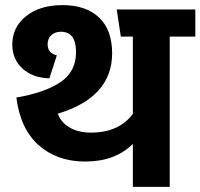

<svg xmlns="http://www.w3.org/2000/svg" viewBox="-20 -730 783 750"><path d="M743 -693V-587H643V0H499V-168Q430 -99 313 -99Q203 -99 131 -163Q59 -227 44 -349Q155 -368 216 -409Q277 -450 277 -526Q277 -606 218 -606Q195 -606 180.5 -592.5Q166 -579 166 -557Q166 -522 202 -514L173 -424Q108 -426 68 -462Q28 -498 28 -556Q28 -624 82 -667Q136 -710 224 -710Q316 -710 367 -661.5Q418 -613 418 -522Q418 -350 206 -286Q217 -253 251 -232.5Q285 -212 336 -212Q444 -212 499 -285V-587H452L436 -693Z"/></svg>

Font: FiraGO
Style: Bold
Weight: 700
Designer: bBox Type
Foundry: bBox Type GmbH
Version: Version 1.001;PS 001.001;hotconv 1.0.88;makeotf.lib2.5.64775